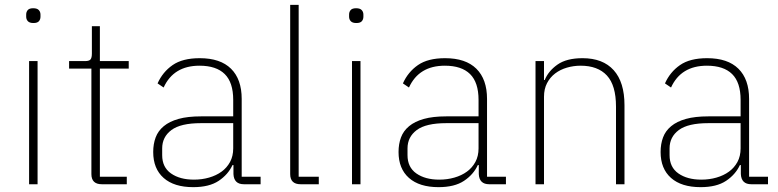

<svg xmlns="http://www.w3.org/2000/svg" viewBox="-20 -760 3210 792"><path d="M118 -665Q102 -665 95 -672.5Q88 -680 88 -691V-700Q88 -711 94.5 -718.5Q101 -726 117 -726Q133 -726 140 -718.5Q147 -711 147 -700V-691Q147 -680 140.5 -672.5Q134 -665 118 -665ZM100 -508H135V0H100Z M400 0Q357 0 357 -42V-477H265V-508H331Q348 -508 353.5 -515Q359 -522 359 -539V-652H392V-508H511V-477H392V-31H503V0Z M986 0Q945 0 943 -42V-79H939Q921 -40 882 -14Q843 12 777 12Q698 12 655 -26Q612 -64 612 -133Q612 -166 622 -193Q632 -220 655.5 -239.5Q679 -259 716.5 -269.5Q754 -280 809 -280H942V-348Q942 -420 907 -454.5Q872 -489 803 -489Q696 -489 655 -399L630 -416Q651 -463 692 -491.5Q733 -520 804 -520Q889 -520 933 -476.5Q977 -433 977 -352V-31H1055V0ZM780 -19Q813 -19 842.5 -27.5Q872 -36 894 -52Q916 -68 929 -92Q942 -116 942 -148V-252H809Q725 -252 687 -223.5Q649 -195 649 -148V-120Q649 -70 685.5 -44.5Q722 -19 780 -19Z M1220 0Q1177 0 1177 -42V-740H1212V-31H1295V0Z M1450 -665Q1434 -665 1427 -672.5Q1420 -680 1420 -691V-700Q1420 -711 1426.5 -718.5Q1433 -726 1449 -726Q1465 -726 1472 -718.5Q1479 -711 1479 -700V-691Q1479 -680 1472.5 -672.5Q1466 -665 1450 -665ZM1432 -508H1467V0H1432Z M1998 0Q1957 0 1955 -42V-79H1951Q1933 -40 1894 -14Q1855 12 1789 12Q1710 12 1667 -26Q1624 -64 1624 -133Q1624 -166 1634 -193Q1644 -220 1667.5 -239.5Q1691 -259 1728.5 -269.5Q1766 -280 1821 -280H1954V-348Q1954 -420 1919 -454.5Q1884 -489 1815 -489Q1708 -489 1667 -399L1642 -416Q1663 -463 1704 -491.5Q1745 -520 1816 -520Q1901 -520 1945 -476.5Q1989 -433 1989 -352V-31H2067V0ZM1792 -19Q1825 -19 1854.5 -27.5Q1884 -36 1906 -52Q1928 -68 1941 -92Q1954 -116 1954 -148V-252H1821Q1737 -252 1699 -223.5Q1661 -195 1661 -148V-120Q1661 -70 1697.5 -44.5Q1734 -19 1792 -19Z M2189 0V-508H2224V-430H2227Q2242 -467 2279.5 -493.5Q2317 -520 2383 -520Q2467 -520 2511.5 -470.5Q2556 -421 2556 -326V0H2521V-320Q2521 -408 2483.5 -448.5Q2446 -489 2375 -489Q2346 -489 2318.5 -481Q2291 -473 2270 -457Q2249 -441 2236.5 -417Q2224 -393 2224 -361V0Z M3079 0Q3038 0 3036 -42V-79H3032Q3014 -40 2975 -14Q2936 12 2870 12Q2791 12 2748 -26Q2705 -64 2705 -133Q2705 -166 2715 -193Q2725 -220 2748.5 -239.5Q2772 -259 2809.5 -269.5Q2847 -280 2902 -280H3035V-348Q3035 -420 3000 -454.5Q2965 -489 2896 -489Q2789 -489 2748 -399L2723 -416Q2744 -463 2785 -491.5Q2826 -520 2897 -520Q2982 -520 3026 -476.5Q3070 -433 3070 -352V-31H3148V0ZM2873 -19Q2906 -19 2935.5 -27.5Q2965 -36 2987 -52Q3009 -68 3022 -92Q3035 -116 3035 -148V-252H2902Q2818 -252 2780 -223.5Q2742 -195 2742 -148V-120Q2742 -70 2778.5 -44.5Q2815 -19 2873 -19Z"/></svg>

Font: IBM Plex Sans Hebrew ExtLt
Style: Regular
Weight: 200
Designer: Mike Abbink, Paul van der Laan, Pieter van Rosmalen, Yanek Iontef
Foundry: Bold Monday
Version: Version 1.3